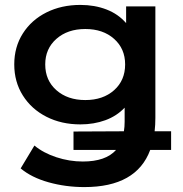

<svg xmlns="http://www.w3.org/2000/svg" viewBox="-20 -560 744 781"><path d="M676 50H591Q535 201 323 201Q247 201 177.5 181.5Q108 162 64 125L120 32Q156 62 209 79.5Q262 97 317 97Q410 97 452 50H279V-25L484 -26Q487 -44 487 -65V-122Q455 -88 408.5 -71Q362 -54 307 -54Q230 -54 169 -85Q108 -116 73 -171.5Q38 -227 38 -298Q38 -369 73 -424Q108 -479 169 -509.5Q230 -540 307 -540Q365 -540 413 -521.5Q461 -503 493 -466V-534H612V-81Q612 -52 609 -26H676ZM489 -298Q489 -362 444 -402Q399 -442 327 -442Q255 -442 209.5 -402Q164 -362 164 -298Q164 -233 209.5 -193Q255 -153 327 -153Q399 -153 444 -193Q489 -233 489 -298Z"/></svg>

Font: APTA Sans SemiBold
Style: Bold
Weight: 600
Version: Version 7.200